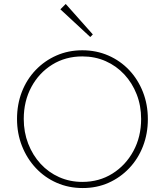

<svg xmlns="http://www.w3.org/2000/svg" viewBox="-20 -940 833 970"><path d="M398 10Q327 10 266.5 -16.5Q206 -43 161 -91Q116 -139 91 -202.5Q66 -266 66 -339Q66 -413 90.5 -476Q115 -539 160 -586Q205 -633 265 -659.5Q325 -686 396 -686Q467 -686 527.5 -659.5Q588 -633 632.5 -586Q677 -539 702 -475.5Q727 -412 727 -338Q727 -265 702.5 -201.5Q678 -138 633 -90.5Q588 -43 528.5 -16.5Q469 10 398 10ZM396 -21Q481 -21 548 -63Q615 -105 654 -177Q693 -249 693 -339Q693 -406 670.5 -463.5Q648 -521 608 -564Q568 -607 514 -631Q460 -655 396 -655Q311 -655 244 -613.5Q177 -572 138.5 -500.5Q100 -429 100 -339Q100 -272 122.5 -214Q145 -156 185 -112.5Q225 -69 279 -45Q333 -21 396 -21ZM436 -753 285 -893 312 -920 449 -766Z"/></svg>

Font: Outfit Thin Thin
Style: Regular
Weight: 250
Version: Version 1.100;gftools[0.9.27]